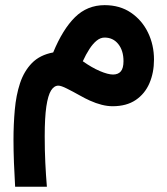

<svg xmlns="http://www.w3.org/2000/svg" viewBox="-20 -396 641 736"><path d="M297.4 -161.2Q309.5 -187.7 322.8 -208.1Q336 -228.5 350.5 -240.2Q365 -252 380.9 -252Q413.5 -252 433.4 -227.1Q453.4 -202.1 453.4 -161.6Q453.4 -134.7 443.3 -122.6Q433.2 -110.4 413.5 -110.3Q394.1 -110.3 363 -123.5Q331.9 -136.8 297.4 -161.2ZM38 319.8H159.7Q156 275.2 153.7 227.7Q151.4 180.2 151.4 126.5Q151.4 54.3 157.7 11.8Q164.1 -30.7 175.7 -49.2Q187.4 -67.7 203.7 -67.7Q214.3 -67.7 236.8 -56.3Q259.4 -45 283.6 -31.4Q307.8 -17.8 323.8 -10.7Q372.4 11.2 411.6 11.2Q465 11.2 500.2 -12.6Q535.4 -36.4 552.9 -77.1Q570.3 -117.7 570.3 -167.5Q570.3 -223.7 547.3 -271.2Q524.2 -318.8 481.8 -347.5Q439.5 -376.3 380.9 -376.3Q314.2 -376.1 267.4 -329.9Q220.6 -283.8 183.9 -195Q133 -185.5 102.5 -154.4Q72.1 -123.2 56.8 -77.1Q41.6 -30.9 36.7 25Q31.7 80.8 31.7 140.1Q31.7 182.2 33.5 228.2Q35.3 274.2 38 319.8Z"/></svg>

Font: Vazir Variable Regular
Style: Regular
Weight: 400
Designer: Saber Rastikerdar
Foundry: Saber Rastikerdar
Version: Version 30.1.0